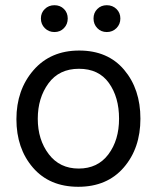

<svg xmlns="http://www.w3.org/2000/svg" viewBox="-20 -708 602 737"><path d="M225.5 -673.5Q240 -659 240 -637Q240 -615 225.5 -600Q211 -585 189 -585Q167 -585 152 -600Q137 -615 137 -637Q137 -659 152 -673.5Q167 -688 189 -688Q211 -688 225.5 -673.5ZM427 -673.5Q442 -659 442 -637Q442 -615 427 -600Q412 -585 390 -585Q368 -585 353.5 -600Q339 -615 339 -637Q339 -659 353.5 -673.5Q368 -688 390 -688Q412 -688 427 -673.5ZM283 -444Q207 -444 166 -388Q125 -332 125 -252Q125 -172 167 -116.5Q209 -61 282 -61Q355 -61 396 -115.5Q437 -170 437 -252.5Q437 -335 398 -389.5Q359 -444 283 -444ZM284 -514Q394 -514 456.5 -440Q519 -366 519 -252.5Q519 -139 455 -65Q391 9 280.5 9Q170 9 106.5 -64.5Q43 -138 43 -250.5Q43 -363 108.5 -438.5Q174 -514 284 -514Z"/></svg>

Font: Hind Jalandhar
Style: Regular
Weight: 400
Designer: Namrata Goyal
Foundry: Indian Type Foundry
Version: Version 0.702;PS 1.0;hotconv 1.0.81;makeotf.lib2.5.63406